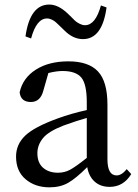

<svg xmlns="http://www.w3.org/2000/svg" viewBox="-20 -801 598 835"><path d="M418.9 -777.3 443.4 -768.6Q424.8 -630.9 340.8 -630.9Q297.9 -630.9 260.7 -668Q254.9 -673.8 242.7 -685.5Q230.5 -697.3 223.6 -703.6Q216.8 -710 206.1 -715.3Q195.3 -720.7 184.6 -720.7Q138.7 -720.7 115.2 -633.8L90.8 -642.6Q110.4 -781.2 194.3 -781.2Q233.4 -781.2 274.4 -742.2Q279.3 -738.3 292 -725.1Q304.7 -711.9 311 -707Q317.4 -702.1 328.1 -696.8Q338.9 -691.4 349.6 -691.4Q395.5 -691.4 418.9 -777.3ZM357.4 -114.3V-288.1Q318.4 -277.3 255.9 -254.9Q190.4 -229.5 166.5 -199.7Q142.6 -169.9 142.6 -134.8Q142.6 -92.8 167.5 -71.3Q192.4 -49.8 232.4 -49.8Q260.7 -49.8 285.2 -63Q309.6 -76.2 357.4 -114.3ZM531.2 -65.4 550.8 -43.9Q516.6 11.7 457 11.7Q417 11.7 391.6 -11.2Q366.2 -34.2 359.4 -74.2Q310.5 -25.4 276.4 -5.9Q242.2 13.7 195.3 13.7Q132.8 13.7 91.3 -21.5Q49.8 -56.6 49.8 -120.1Q49.8 -172.9 89.4 -210.9Q128.9 -249 231.4 -286.1Q290 -307.6 357.4 -322.3V-356.4Q357.4 -435.5 333.5 -463.9Q309.6 -492.2 252 -492.2Q225.6 -492.2 190.4 -483.4L168.9 -408.2Q156.2 -357.4 114.3 -357.4Q70.3 -357.4 65.4 -399.4Q79.1 -461.9 135.7 -498Q192.4 -534.2 277.3 -534.2Q365.2 -534.2 406.2 -490.2Q447.3 -446.3 447.3 -345.7V-108.4Q447.3 -38.1 487.3 -38.1Q508.8 -38.1 531.2 -65.4Z"/></svg>

Font: GenYoMin TW TTF Medium
Style: Regular
Weight: 500
Version: Version 1.300